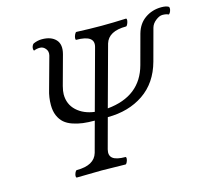

<svg xmlns="http://www.w3.org/2000/svg" viewBox="-98 -792 1002 911"><g transform="rotate(-15 402.5 -336.5)"><path d="M170.9 2Q166.5 0.5 167 -7.1Q167.5 -14.6 171.6 -23.4Q175.8 -32.2 180.2 -32.2Q266.6 -32.2 283.2 -88.9L323.2 -236.8Q291 -236.8 265.6 -240Q240.2 -243.2 216.1 -251.5Q191.9 -259.8 176 -273.7Q160.2 -287.6 150.6 -309.8Q141.1 -332 141.1 -361.8Q141.1 -399.9 151.9 -435.1L194.8 -590.8Q199.7 -610.4 188.2 -624.3Q176.8 -638.2 161.1 -638.2Q145 -638.2 132.8 -632.8Q129.4 -631.8 128.4 -637.2Q126 -648.9 133.3 -660.6Q136.2 -664.6 139.2 -666Q159.2 -674.8 180.2 -674.8Q225.6 -674.8 248.3 -650.4Q271 -626 258.8 -580.1L219.2 -435.1Q212.9 -410.6 212.9 -395Q212.9 -346.2 246.6 -314.9Q280.3 -283.7 334 -276.9L415 -574.2Q422.4 -602.1 402.8 -616Q383.3 -629.9 336.9 -629.9Q333.5 -631.3 334.2 -639.4Q335 -647.5 339.4 -656.7Q343.8 -666 348.1 -666Q412.6 -663.1 471.2 -663.1Q527.3 -663.1 591.8 -666Q595.7 -664.6 595 -656.5Q594.2 -648.4 590.1 -639.2Q585.9 -629.9 582 -629.9Q496.1 -629.9 479 -574.2L397.9 -276.9Q561.5 -292.5 600.1 -435.1L639.2 -580.1Q652.3 -626.5 687.3 -650.6Q722.2 -674.8 767.1 -674.8Q791.5 -674.8 803.2 -667Q806.2 -662.6 804.9 -654.5Q803.7 -646.5 799.3 -638.9Q794.9 -631.3 791 -632.8Q781.7 -638.2 762.2 -638.2Q747.6 -638.2 729.5 -624Q711.4 -609.9 706.1 -590.8L664.1 -435.1Q637.2 -336.9 563.5 -286.9Q489.7 -236.8 387.2 -236.8L347.2 -88.9Q339.8 -60.1 357.4 -46.1Q375 -32.2 419.9 -32.2Q423.3 -30.8 422.9 -23.2Q422.4 -15.6 418.2 -6.8Q414.1 2 410.2 2Q328.1 0 293.9 0Q256.8 0 170.9 2Z"/></g></svg>

Font: Junicode SmCond Light
Style: Italic
Weight: 300
Width: 4
Italic angle: -11°
Designer: Peter S. Baker
Version: Version 2.206